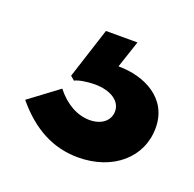

<svg xmlns="http://www.w3.org/2000/svg" viewBox="-61 -68 384 380"><g transform="rotate(20 131.0 122.0)"><path d="M136.8 249.1C210 249.1 261.8 204.5 261.8 141.8C261.8 79.5 205.9 52.3 150.9 52.3L170 -5H103.6L69.1 101.8L77.7 109.1C84.5 105 102.7 101.8 119.1 101.8C152.3 101.8 175 116.4 175 138.2C175 158.2 158.2 171.8 133.2 171.8C107.3 171.8 81.8 157.7 61.4 131.8L0 177.7C39.5 225.5 84.5 249.1 136.8 249.1Z"/></g></svg>

Font: Spartan MB ExtBd
Style: Regular
Weight: 800
Designer: Matt Bailey, Mirko Velimirovic
Foundry: Matt Bailey
Version: Version 1.005